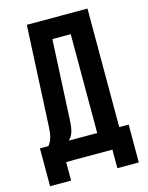

<svg xmlns="http://www.w3.org/2000/svg" viewBox="-119 -774 726 942"><g transform="rotate(-15 244.0 -303.0)"><path d="M466.8 94.2H357.9V0H123V94.2H16.1V-98.1H59.1Q72.8 -115.2 78.6 -136Q84.5 -156.7 85.9 -189L110.8 -700.2H418.9V-98.1H466.8ZM213.9 -600.1 193.8 -190.9Q191.9 -152.3 184.6 -132.1Q177.2 -111.8 163.1 -98.1H307.1V-600.1Z"/></g></svg>

Font: Bebas Neue Bold
Style: Regular
Weight: 700
Designer: Ryoichi Tsunekawa
Foundry: Ryoichi Tsunekawa
Version: Version 1.300